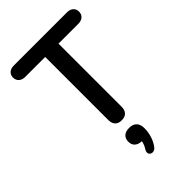

<svg xmlns="http://www.w3.org/2000/svg" viewBox="-276 -766 1131 1131"><g transform="rotate(-45 290.0 -200.0)"><path d="M296 8C333 8 352 -13 352 -50V-575H518C549 -575 571 -593 571 -623C571 -653 549 -670 518 -670H74C43 -670 21 -653 21 -623C21 -593 43 -575 74 -575H241V-50C241 -13 260 8 296 8ZM318 257C345 223 358 176 358 135C358 92 335 70 295 70C256 70 234 90 234 124C234 158 255 177 293 179C290 194 284 210 275 224C248 262 292 287 318 257Z"/></g></svg>

Font: SN Pro Medium
Style: Regular
Weight: 500
Designer: Tobias Whetton
Foundry: Supernotes
Version: Version 1.003;Glyphs 3.3 (3324)